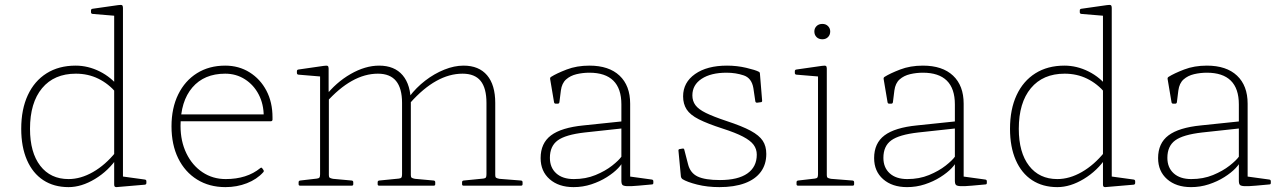

<svg xmlns="http://www.w3.org/2000/svg" viewBox="-20 -761 5257 787"><path d="M448 -162V-602H484V-162ZM458 -379Q425 -418 383 -438.5Q341 -459 291 -459Q202 -459 152.5 -399.5Q103 -340 103 -233Q103 -136 145 -81.5Q187 -27 261 -27Q311 -27 361.5 -56Q412 -85 454 -137L462 -116Q425 -61 369.5 -27.5Q314 6 261 6Q201 6 157.5 -22.5Q114 -51 90.5 -105Q67 -159 67 -233Q67 -313 94 -371Q121 -429 171 -460.5Q221 -492 290 -492Q341 -492 389 -468Q437 -444 471 -400ZM448 -576V-720L467 -695L359 -704Q353 -705 353 -711V-718Q353 -724 359 -725L464 -740Q477 -742 480.5 -739.5Q484 -737 484 -729V-576ZM484 -162V-14L465 -40L574 -25Q580 -24 580 -18V-11Q580 -5 574 -4L457 6Q453 6 450.5 4Q448 2 448 -5V-116V-125V-162Z M904 6Q838 6 788 -25Q738 -56 710.5 -112Q683 -168 683 -243Q683 -318 710.5 -374Q738 -430 787.5 -461Q837 -492 903 -492Q959 -492 1003 -464.5Q1047 -437 1072 -389.5Q1097 -342 1097 -280Q1097 -277 1097 -274.5Q1097 -272 1097 -270Q1096 -264 1090 -264H705V-292H1074L1059 -273Q1060 -275 1060.5 -278Q1061 -281 1061 -284Q1061 -334 1040.5 -373.5Q1020 -413 984 -436Q948 -459 903 -459Q817 -459 768.5 -402.5Q720 -346 720 -245Q720 -182 744 -132.5Q768 -83 810 -55Q852 -27 905 -27Q992 -27 1047 -72Q1052 -76 1055 -71L1060 -64Q1063 -59 1059 -55Q1033 -26 992 -10Q951 6 904 6Z M1880 0Q1874 0 1874 -6V-14Q1874 -20 1880 -21L1961 -29Q1969 -30 1971.5 -33.5Q1974 -37 1974 -47V-339Q1974 -400 1950 -429.5Q1926 -459 1876 -459Q1768 -459 1662 -340L1658 -365Q1686 -402 1723 -430.5Q1760 -459 1801 -475.5Q1842 -492 1880 -492Q1943 -492 1976.5 -452.5Q2010 -413 2010 -339V-43Q2010 -35 2013.5 -32.5Q2017 -30 2027 -28L2116 -21Q2122 -20 2122 -14V-6Q2122 0 2116 0ZM1210 0Q1204 0 1204 -6V-14Q1204 -20 1210 -21L1279 -29Q1287 -30 1289.5 -33.5Q1292 -37 1292 -47V-327H1328V-43Q1328 -35 1331.5 -32.5Q1335 -30 1345 -28L1422 -21Q1428 -20 1428 -14V-6Q1428 0 1422 0ZM1534 0Q1528 0 1528 -6V-14Q1528 -20 1534 -21L1615 -29Q1623 -30 1625.5 -33.5Q1628 -37 1628 -47V-339Q1628 -399 1603.5 -429Q1579 -459 1529 -459Q1422 -459 1316 -340L1312 -365Q1357 -423 1417 -457.5Q1477 -492 1534 -492Q1597 -492 1630.5 -452.5Q1664 -413 1664 -339V-43Q1664 -35 1667.5 -32.5Q1671 -30 1681 -28L1758 -21Q1764 -20 1764 -14V-6Q1764 0 1758 0ZM1292 -327V-471L1311 -446L1203 -455Q1197 -456 1197 -462V-469Q1197 -475 1203 -476L1307 -491Q1320 -493 1323.5 -490.5Q1327 -488 1327 -480V-392L1328 -374V-327Z M2331 6Q2270 6 2233 -26.5Q2196 -59 2196 -113Q2196 -174 2238.5 -206Q2281 -238 2372 -247L2535 -264L2534 -235L2377 -218Q2298 -209 2266 -185.5Q2234 -162 2234 -114Q2234 -74 2260 -50.5Q2286 -27 2332 -27Q2381 -27 2421 -43.5Q2461 -60 2489 -82Q2517 -104 2528 -120L2536 -106Q2532 -91 2514 -72Q2496 -53 2467.5 -35Q2439 -17 2404 -5.5Q2369 6 2331 6ZM2527 -333Q2527 -398 2494 -430.5Q2461 -463 2396 -463Q2369 -463 2343.5 -457Q2318 -451 2300.5 -435.5Q2283 -420 2279 -390L2273 -342Q2272 -336 2266 -336H2258Q2252 -336 2251 -342Q2247 -366 2243 -389.5Q2239 -413 2235 -437Q2234 -443 2239 -446Q2261 -460 2302.5 -476Q2344 -492 2396 -492Q2476 -492 2519.5 -451Q2563 -410 2563 -336V-162H2527ZM2563 -162V-14L2543 -40L2652 -25Q2658 -24 2658 -18V-11Q2658 -5 2652 -5L2597 0Q2564 3 2549 2Q2534 1 2530.5 -4Q2527 -9 2527 -18V-95V-100V-162Z M2958 -265Q3022 -244 3057 -225Q3092 -206 3106.5 -184Q3121 -162 3121 -130Q3121 -87 3098.5 -56.5Q3076 -26 3033 -10Q2990 6 2929 6Q2879 6 2837.5 -4.5Q2796 -15 2777 -27Q2772 -31 2771 -37L2761 -143Q2760 -149 2766 -150L2778 -152Q2784 -153 2785 -147L2800 -89Q2809 -52 2839.5 -37.5Q2870 -23 2931 -23Q3005 -23 3043.5 -50Q3082 -77 3082 -127Q3082 -150 3069 -167.5Q3056 -185 3025.5 -201Q2995 -217 2942 -234Q2880 -254 2844.5 -272Q2809 -290 2794.5 -312.5Q2780 -335 2780 -366Q2780 -423 2829 -457.5Q2878 -492 2960 -492Q3001 -492 3039 -483Q3077 -474 3090 -467Q3095 -465 3095 -458L3104 -348Q3104 -342 3098 -342L3083 -340Q3077 -340 3076 -346L3068 -400Q3061 -441 3028.5 -452Q2996 -463 2958 -463Q2894 -463 2856 -438Q2818 -413 2818 -370Q2818 -347 2830.5 -330Q2843 -313 2873.5 -298Q2904 -283 2958 -265Z M3333 0V-327H3369V0ZM3251 0Q3245 0 3245 -6V-14Q3245 -20 3251 -21L3320 -29Q3328 -30 3330.5 -33.5Q3333 -37 3333 -47V-180H3369V-43Q3369 -35 3372.5 -32.5Q3376 -30 3386 -28L3475 -21Q3481 -20 3481 -14V-6Q3481 0 3475 0ZM3333 -327V-471L3352 -446L3244 -455Q3238 -456 3238 -462V-469Q3238 -475 3244 -476L3349 -491Q3362 -493 3365.5 -490.5Q3369 -488 3369 -480V-327ZM3351 -600Q3336 -600 3327 -609Q3318 -618 3318 -632Q3318 -645 3327 -654Q3336 -663 3351 -663Q3365 -663 3374 -654Q3383 -645 3383 -632Q3383 -618 3374 -609Q3365 -600 3351 -600Z M3698 6Q3637 6 3600 -26.5Q3563 -59 3563 -113Q3563 -174 3605.5 -206Q3648 -238 3739 -247L3902 -264L3901 -235L3744 -218Q3665 -209 3633 -185.5Q3601 -162 3601 -114Q3601 -74 3627 -50.5Q3653 -27 3699 -27Q3748 -27 3788 -43.5Q3828 -60 3856 -82Q3884 -104 3895 -120L3903 -106Q3899 -91 3881 -72Q3863 -53 3834.5 -35Q3806 -17 3771 -5.5Q3736 6 3698 6ZM3894 -333Q3894 -398 3861 -430.5Q3828 -463 3763 -463Q3736 -463 3710.5 -457Q3685 -451 3667.5 -435.5Q3650 -420 3646 -390L3640 -342Q3639 -336 3633 -336H3625Q3619 -336 3618 -342Q3614 -366 3610 -389.5Q3606 -413 3602 -437Q3601 -443 3606 -446Q3628 -460 3669.5 -476Q3711 -492 3763 -492Q3843 -492 3886.5 -451Q3930 -410 3930 -336V-162H3894ZM3930 -162V-14L3910 -40L4019 -25Q4025 -24 4025 -18V-11Q4025 -5 4019 -5L3964 0Q3931 3 3916 2Q3901 1 3897.5 -4Q3894 -9 3894 -18V-95V-100V-162Z M4501 -162V-602H4537V-162ZM4511 -379Q4478 -418 4436 -438.5Q4394 -459 4344 -459Q4255 -459 4205.5 -399.5Q4156 -340 4156 -233Q4156 -136 4198 -81.5Q4240 -27 4314 -27Q4364 -27 4414.5 -56Q4465 -85 4507 -137L4515 -116Q4478 -61 4422.5 -27.5Q4367 6 4314 6Q4254 6 4210.5 -22.5Q4167 -51 4143.5 -105Q4120 -159 4120 -233Q4120 -313 4147 -371Q4174 -429 4224 -460.5Q4274 -492 4343 -492Q4394 -492 4442 -468Q4490 -444 4524 -400ZM4501 -576V-720L4520 -695L4412 -704Q4406 -705 4406 -711V-718Q4406 -724 4412 -725L4517 -740Q4530 -742 4533.5 -739.5Q4537 -737 4537 -729V-576ZM4537 -162V-14L4518 -40L4627 -25Q4633 -24 4633 -18V-11Q4633 -5 4627 -4L4510 6Q4506 6 4503.5 4Q4501 2 4501 -5V-116V-125V-162Z M4862 6Q4801 6 4764 -26.5Q4727 -59 4727 -113Q4727 -174 4769.5 -206Q4812 -238 4903 -247L5066 -264L5065 -235L4908 -218Q4829 -209 4797 -185.5Q4765 -162 4765 -114Q4765 -74 4791 -50.5Q4817 -27 4863 -27Q4912 -27 4952 -43.5Q4992 -60 5020 -82Q5048 -104 5059 -120L5067 -106Q5063 -91 5045 -72Q5027 -53 4998.5 -35Q4970 -17 4935 -5.5Q4900 6 4862 6ZM5058 -333Q5058 -398 5025 -430.5Q4992 -463 4927 -463Q4900 -463 4874.5 -457Q4849 -451 4831.5 -435.5Q4814 -420 4810 -390L4804 -342Q4803 -336 4797 -336H4789Q4783 -336 4782 -342Q4778 -366 4774 -389.5Q4770 -413 4766 -437Q4765 -443 4770 -446Q4792 -460 4833.5 -476Q4875 -492 4927 -492Q5007 -492 5050.5 -451Q5094 -410 5094 -336V-162H5058ZM5094 -162V-14L5074 -40L5183 -25Q5189 -24 5189 -18V-11Q5189 -5 5183 -5L5128 0Q5095 3 5080 2Q5065 1 5061.5 -4Q5058 -9 5058 -18V-95V-100V-162Z"/></svg>

Font: Hahmlet Thin
Style: Regular
Weight: 250
Version: Version 1.002